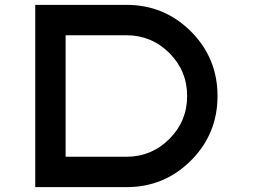

<svg xmlns="http://www.w3.org/2000/svg" viewBox="-20 -770 1040 790"><path d="M500 -750Q656.2 -750 765.6 -640.6Q875 -531.2 875 -375Q875 -218.8 765.6 -109.4Q656.2 0 500 0H125V-750ZM500 -125Q603.5 -125 676.8 -198.2Q750 -271.5 750 -375Q750 -478.5 676.8 -551.8Q603.5 -625 500 -625H250V-125Z"/></svg>

Font: Xanmono
Style: Regular
Weight: 400
Designer: GGBotNet
Foundry: GGBotNet
Version: 1.00